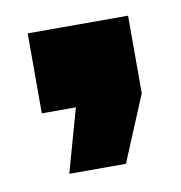

<svg xmlns="http://www.w3.org/2000/svg" viewBox="-44 -188 324 344"><g transform="rotate(-10 118.0 -15.5)"><path d="M56.6 114.7 88.9 -0.5H26.9V-146H209.5V-4.9L159.7 114.7Z"/></g></svg>

Font: Anton SC
Style: Regular
Weight: 400
Designer: Vernon Adams
Foundry: Vernon Adams
Version: Version 2.116; ttfautohint (v1.8.4.7-5d5b)